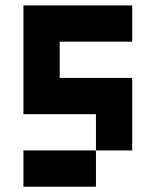

<svg xmlns="http://www.w3.org/2000/svg" viewBox="-20 -704 587 724"><path d="M478.5 -683.6V-546.9H205.1V-410.2H478.5V-136.7H341.8V-273.4H68.4V-683.6ZM68.4 0V-136.7H341.8V0Z"/></svg>

Font: DatCub
Style: Bold
Weight: 700
Designer: GGBot
Version: 1.00